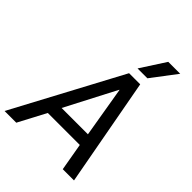

<svg xmlns="http://www.w3.org/2000/svg" viewBox="-285 -1044 1171 1171"><g transform="rotate(45 300.0 -459.0)"><path d="M345 -700H441L570 0H473L442 -178H166L72 0H-29ZM431 -259 376 -586H374L204 -259ZM465 -918H568L446 -757H361Z"/></g></svg>

Font: Chakra Petch Medium
Style: Italic
Weight: 500
Italic angle: -10°
Designer: Katatrad Aksorn Co.,Ltd.
Foundry: Cadson Demak Co.,Ltd.
Version: Version 1.000; ttfautohint (v1.6)